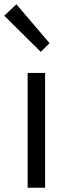

<svg xmlns="http://www.w3.org/2000/svg" viewBox="-36 -883 325 903"><path d="M94 0H176V-540H94ZM156 -639 197 -680 41 -863 -16 -809Z"/></svg>

Font: Noto Sans KR DemiLight
Style: Regular
Weight: 350
Designer: Ryoko NISHIZUKA 西塚涼子 (kana, bopomofo & ideographs); Paul D. Hunt (Latin, Greek & Cyrillic); Sandoll Communications 산돌커뮤니
Foundry: Adobe
Version: Version 2.004;hotconv 1.0.118;makeotfexe 2.5.65603